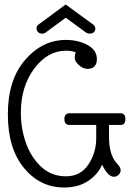

<svg xmlns="http://www.w3.org/2000/svg" viewBox="-20 -826 588 856"><path d="M274 -648Q328 -648 370 -625.5Q412 -603 412 -562Q412 -543 402 -531Q392 -519 371 -519Q350 -519 331.5 -536Q313 -553 313 -567.5Q313 -582 318 -592Q300 -600 275 -600Q192 -600 132.5 -520Q73 -440 73 -323Q73 -253 95.5 -189Q118 -125 163.5 -82.5Q209 -40 274 -40Q339 -40 374 -92.5Q409 -145 409 -210V-269H290Q267 -269 267 -295Q267 -321 290 -321H518Q539 -321 539 -295Q539 -269 518 -269H466V-215Q466 -139 498 -101Q518 -81 518 -68Q518 -55 508.5 -46.5Q499 -38 488 -38Q461 -38 435 -92Q418 -50 374 -20Q330 10 266 10Q159 10 87 -77Q15 -164 15 -317Q15 -470 92 -559Q169 -648 274 -648ZM396 -716Q405 -708 405 -698Q405 -688 398 -682Q391 -676 381 -676Q371 -676 362 -682L273 -747L185 -682Q178 -676 167.5 -676Q157 -676 150 -682.5Q143 -689 143 -700Q143 -711 151 -716L273 -806Z"/></svg>

Font: Glass Antiqua
Style: Regular
Weight: 400
Version: 1.001